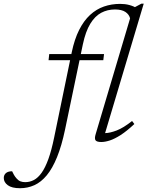

<svg xmlns="http://www.w3.org/2000/svg" viewBox="-195 -740 779 1014"><path d="M61.5 -422 65 -454.5H354.5L350.5 -422ZM148.5 -55.5Q130.5 30.5 106.2 90Q82 149.5 52 185.8Q22 222 -13.5 238Q-49 254 -89 254Q-132.5 254 -153.8 238.2Q-175 222.5 -175 200Q-175 184 -163.8 174.2Q-152.5 164.5 -131 164.5Q-127 172.5 -121.8 182.5Q-116.5 192.5 -107 203Q-98 213.5 -86.8 217.8Q-75.5 222 -62 222Q-37.5 222 -15.8 210.5Q6 199 25 172.2Q44 145.5 60.5 100Q77 54.5 91 -14L184 -464.5Q198.5 -533.5 223 -582Q247.5 -630.5 280.5 -661Q313.5 -691.5 353.8 -705.5Q394 -719.5 439.5 -719.5Q453 -719.5 465 -718Q477 -716.5 488.2 -713.5Q499.5 -710.5 510.5 -705.8Q521.5 -701 532.5 -695L502 -694L551.5 -720.5H564L360 -37Q386 -37.5 421.2 -51Q456.5 -64.5 502.5 -101L514.5 -85Q475 -48 442.8 -27.2Q410.5 -6.5 385 1.8Q359.5 10 340 10Q316 10 309.5 0.8Q303 -8.5 310.5 -32.5L492 -643Q487 -663.5 467.5 -676.8Q448 -690 412 -690Q372.5 -690 339.5 -672.5Q306.5 -655 281.8 -614.5Q257 -574 242.5 -505.5Z"/></svg>

Font: Newsreader Light
Style: Italic
Weight: 300
Italic angle: -17°
Designer: Hugues Gentile
Foundry: Production Type
Version: Version 1.003